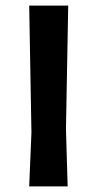

<svg xmlns="http://www.w3.org/2000/svg" viewBox="-20 -664 347 684"><path d="M223 -644 215 -204 221 0H84L92 -192L84 -644Z"/></svg>

Font: Alegreya Sans
Style: Bold
Weight: 700
Designer: Juan Pablo del Peral
Foundry: Huerta Tipografica
Version: Version 2.007